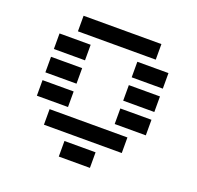

<svg xmlns="http://www.w3.org/2000/svg" viewBox="-141 -835 1161 1132"><g transform="rotate(20 439.5 -269.0)"><path d="M195.3 0V-97.7H683.6V0ZM341.8 146.5V48.8H537.1V146.5ZM683.6 -683.6V-585.9H195.3V-683.6ZM97.7 -439.5V-537.1H293V-439.5ZM585.9 -439.5V-537.1H781.2V-439.5ZM97.7 -293V-390.6H293V-293ZM585.9 -293V-390.6H781.2V-293ZM97.7 -146.5V-244.1H293V-146.5ZM585.9 -146.5V-244.1H781.2V-146.5Z"/></g></svg>

Font: Trigram
Style: Regular
Weight: 400
Designer: GGBotNet
Foundry: GGBotNet
Version: 1.05